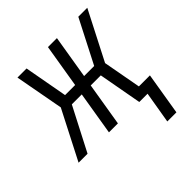

<svg xmlns="http://www.w3.org/2000/svg" viewBox="-196 -671 984 984"><g transform="rotate(-45 295.5 -179.0)"><path d="M462 172 491 0H431L388 -236H315L276 0H211L250 -236H178L56 0H-9L127 -265L78 -530H144L187 -294H260L299 -530H364L325 -294H398L519 -530H584L448 -265L486 -58H566L528 172Z"/></g></svg>

Font: Iosevka Curly LtExObl
Style: Regular
Weight: 300
Width: 7
Italic angle: -9°
Monospace: yes
Designer: Belleve Invis
Foundry: Belleve Invis
Version: Version 11.1.0; ttfautohint (v1.8.3)